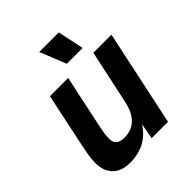

<svg xmlns="http://www.w3.org/2000/svg" viewBox="-207 -871 1013 1013"><g transform="rotate(-45 300.0 -364.5)"><path d="M178 12Q115 12 81 -22.5Q47 -57 47 -116Q47 -146 52 -176Q57 -206 63 -233L127 -536H263L201 -244Q196 -221 192.5 -199.5Q189 -178 189 -156Q189 -103 250 -103Q358 -103 386 -233L451 -536H586L472 0H350L366 -88Q303 12 178 12ZM311 -594 252 -741H398L429 -594Z"/></g></svg>

Font: Geist Mono
Style: Bold Italic
Weight: 700
Italic angle: -12°
Monospace: yes
Designer: Basement.studio, Andrés Briganti, Mateo Zaragoza
Foundry: Basement.studio, Vercel, Andrés Briganti, Guido Ferreyra, Mateo Zaragoza
Version: Version 1.500; ttfautohint (v1.8.4.7-5d5b)